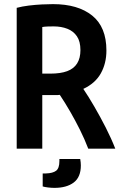

<svg xmlns="http://www.w3.org/2000/svg" viewBox="-20 -721 600 931"><path d="M61 0V-683Q87 -690 119.5 -694Q152 -698 183.5 -699.5Q215 -701 237 -701Q358 -701 427 -645.5Q496 -590 496 -476Q496 -414 469 -365.5Q442 -317 384 -290Q409 -253 437.5 -204Q466 -155 493 -102Q520 -49 539 0H408Q390 -47 367.5 -92Q345 -137 320.5 -179.5Q296 -222 270 -261Q265 -260 259 -260Q253 -260 248 -260H185V0ZM185 -364H224Q274 -364 306 -376Q338 -388 354 -413.5Q370 -439 370 -478Q370 -520 353 -545Q336 -570 306.5 -581.5Q277 -593 240 -593Q227 -593 211.5 -592.5Q196 -592 185 -590ZM244 190Q230 190 213 188Q196 186 187 183V120H203Q236 119 252 107Q268 95 268 60V50H369Q372 67 372 81Q372 138 337.5 164Q303 190 244 190Z"/></svg>

Font: Ubuntu Sans Mono SemiBold
Style: Regular
Weight: 600
Monospace: yes
Designer: Dalton Maag Ltd
Foundry: Dalton Maag Ltd
Version: Version 1.006